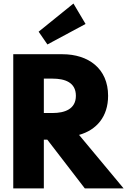

<svg xmlns="http://www.w3.org/2000/svg" viewBox="-20 -1053 711 1073"><path d="M225 0V-272.3H244.5L454.1 0H670.9L421.8 -299.1C519.5 -326.4 584.1 -400.9 584.1 -517.7C584.1 -670 474.1 -750 328.2 -750H54.1V0ZM273.6 -613.6C341.8 -613.6 404.1 -593.2 404.1 -517.7C404.1 -443.2 341.8 -421.4 273.6 -421.4H225V-613.6ZM195.9 -875.9 245 -804.5 458.2 -919.1 390.5 -1033.2Z"/></svg>

Font: Spartan MB ExtBd
Style: Regular
Weight: 800
Designer: Matt Bailey, Mirko Velimirovic
Foundry: Matt Bailey
Version: Version 1.005